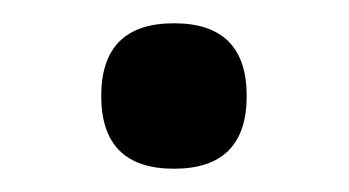

<svg xmlns="http://www.w3.org/2000/svg" viewBox="-20 -428 300 165"><path d="M129.5 -283Q67 -283 67 -345.5Q67 -408 129.5 -408Q192 -408 192 -345.5Q192 -283 129.5 -283Z"/></svg>

Font: Khand SemiBold
Style: Regular
Weight: 600
Designer: Devanagari: Sanchit Sawaria, Jyotish Sonowal; Latin: Satya Rajpurohit
Foundry: Indian Type Foundry
Version: Version 1.101;PS 1.0;hotconv 1.0.78;makeotf.lib2.5.61930; tt